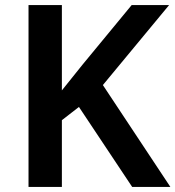

<svg xmlns="http://www.w3.org/2000/svg" viewBox="-20 -734 689 754"><path d="M649 0H499L290 -314L223 -262V0H92V-714H223V-379Q243 -404 263.5 -429.5Q284 -455 304 -480L497 -714H644L384 -400Z"/></svg>

Font: Noto Sans Sora Sompeng Semi
Style: Bold
Weight: 700
Designer: Monotype Design Team. David Williams.
Foundry: Monotype Imaging Inc.
Version: Version 2.101; ttfautohint (v1.8.4.7-5d5b)